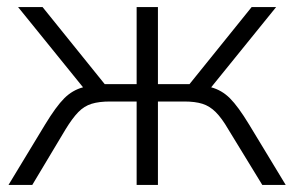

<svg xmlns="http://www.w3.org/2000/svg" viewBox="-20 -521 829 541"><path d="M4 0 107 -170Q138 -221 161 -244Q184 -267 214 -275L31 -501H100L275 -284H365V-501H425V-284H514L689 -501H758L575 -275Q605 -267 628 -244Q651 -221 682 -170L785 0H719L623 -157Q605 -188 588 -205Q571 -222 550.5 -228.5Q530 -235 499 -235H425V0H365V-235H290Q259 -235 238 -228.5Q217 -222 200.5 -205Q184 -188 165 -157L71 0Z"/></svg>

Font: Mulish Light
Style: Regular
Weight: 300
Designer: Vernon Adams
Foundry: Vernon Adams
Version: Version 3.603; ttfautohint (v1.8.3)